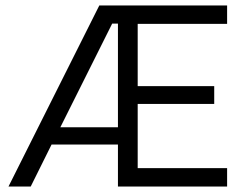

<svg xmlns="http://www.w3.org/2000/svg" viewBox="-20 -680 875 700"><path d="M11 0 342 -660H808V-593H482V-366H761V-301H482V-67H808V0H410V-153H168L92 0ZM389 -594 200 -216H410V-594Z"/></svg>

Font: Bricolage Grotesque 48pt Light
Style: Regular
Weight: 300
Designer: Mathieu Triay
Foundry: Atelier Triay
Version: Version 1.000; ttfautohint (v1.8.4.7-5d5b);gftools[0.9.32]